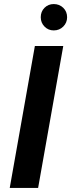

<svg xmlns="http://www.w3.org/2000/svg" viewBox="-20 -927 351 947"><path d="M28 0 152 -700H292L168 0ZM245 -777Q218 -777 199.5 -796Q181 -815 181 -842Q181 -870 199.5 -888.5Q218 -907 245 -907Q273 -907 292 -888.5Q311 -870 311 -842Q311 -815 292 -796Q273 -777 245 -777Z"/></svg>

Font: DM Sans 9pt ExtraBold
Style: Italic
Weight: 800
Italic angle: -10°
Version: Version 4.004;gftools[0.9.30]